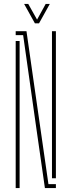

<svg xmlns="http://www.w3.org/2000/svg" viewBox="-20 -959 365 979"><path d="M209 0 166 -300 98 -780H60V-800H115L151 -548L227 -20H265V0ZM60 0V-750H80V-297V0ZM245 -50V-552V-800H265V-50ZM158 -840 103 -939H124L169 -859L213 -939H234L179 -840Z"/></svg>

Font: Big Shoulders Stencil Display SC Thin
Style: Regular
Weight: 100
Designer: Patric King
Foundry: XO Type Co
Version: Version 2.001